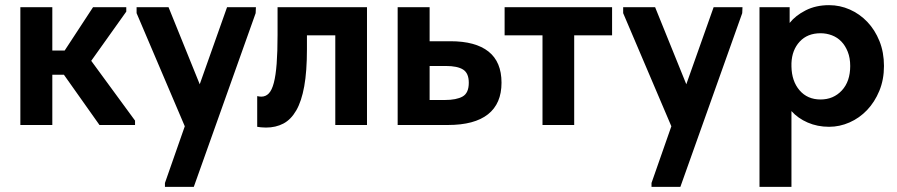

<svg xmlns="http://www.w3.org/2000/svg" viewBox="-20 -485 3482 745"><path d="M59 -457H183V-289H231L341 -457H470V-440L334 -249L504 -17V0H366L228 -195H183V0H59Z M620 225 697 5 510 -434V-457H634L755 -158L861 -457H973L972 -434L732 240H620Z M1012 10Q1001 10 992.5 9Q984 8 978 7V-112Q988 -110 994 -110Q1011 -110 1023 -122.5Q1035 -135 1042.5 -163.5Q1050 -192 1053.5 -238Q1057 -284 1057 -350V-457H1404V0H1281V-348H1171V-294Q1171 -208 1160.5 -150Q1150 -92 1129.5 -56.5Q1109 -21 1079.5 -5.5Q1050 10 1012 10Z M1523 -457H1647V-325H1728Q1825 -325 1875.5 -285Q1926 -245 1926 -164Q1926 -83 1873.5 -41.5Q1821 0 1718 0H1523ZM1706 -97Q1751 -97 1775 -110.5Q1799 -124 1799 -164Q1799 -201 1777 -215Q1755 -229 1710 -229H1647V-97Z M2085 -348H1938V-457H2355V-348H2208V0H2085Z M2508 225 2585 5 2398 -434V-457H2522L2643 -158L2749 -457H2861L2860 -434L2620 240H2508Z M2927 240V-457H3044V-396Q3067 -425 3106.5 -445Q3146 -465 3197 -465Q3239 -465 3277.5 -448Q3316 -431 3345.5 -400Q3375 -369 3392.5 -325.5Q3410 -282 3410 -229Q3410 -176 3392 -132.5Q3374 -89 3344.5 -58Q3315 -27 3276.5 -10Q3238 7 3197 7Q3152 7 3114 -9.5Q3076 -26 3051 -54V240ZM3164 -356Q3113 -356 3083 -323.5Q3053 -291 3051 -240V-227Q3052 -170 3082.5 -134.5Q3113 -99 3164 -99Q3214 -99 3246.5 -134Q3279 -169 3279 -229Q3279 -260 3269.5 -284Q3260 -308 3244.5 -324Q3229 -340 3208 -348Q3187 -356 3164 -356Z"/></svg>

Font: Tilda Sans Bold
Style: Regular
Weight: 700
Designer: ParaType Ltd
Foundry: ParaType Ltd
Version: Version 1.009